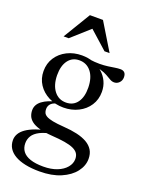

<svg xmlns="http://www.w3.org/2000/svg" viewBox="-171 -757 827 1098"><g transform="rotate(20 242.0 -208.0)"><path d="M212.5 261.5Q164 261.5 126 253.5Q88 245.5 62 230.2Q36 215 22.8 193.5Q9.5 172 9.5 144Q9.5 124 19.8 106Q30 88 52.2 72.2Q74.5 56.5 109 43.8Q143.5 31 192.5 20.5H218.5V32.5Q166.5 41 136.8 56.2Q107 71.5 94.5 92Q82 112.5 82 137Q82 165.5 97.2 186Q112.5 206.5 144 217.2Q175.5 228 223.5 228Q271.5 228 307 214Q342.5 200 362.2 176.2Q382 152.5 382 125Q382 105 372.8 91.2Q363.5 77.5 343.2 68.2Q323 59 290 53.5Q257 48 209 45Q162 41.5 132 32.8Q102 24 85 10.8Q68 -2.5 61.2 -19Q54.5 -35.5 54.5 -54Q54.5 -88.5 86.2 -112.2Q118 -136 172 -147.5L184 -138.5Q156 -135 141.5 -121.5Q127 -108 127 -86.5Q127 -74.5 131.5 -64.5Q136 -54.5 149 -47Q162 -39.5 188.2 -34.2Q214.5 -29 258 -26Q303 -23 339 -14.8Q375 -6.5 400.5 8.2Q426 23 439.5 45Q453 67 453 98.5Q453 140.5 424.2 177.8Q395.5 215 341.8 238.2Q288 261.5 212.5 261.5ZM216 -128.5Q166.5 -128.5 126.2 -149Q86 -169.5 62.5 -205.2Q39 -241 39 -286.5Q39 -333.5 62.5 -369.2Q86 -405 126.2 -425.2Q166.5 -445.5 216 -445.5Q253.5 -445.5 285.8 -434Q318 -422.5 342.2 -401Q366.5 -379.5 380 -350.8Q393.5 -322 393.5 -287.5Q393.5 -241 370 -205Q346.5 -169 306.2 -148.8Q266 -128.5 216 -128.5ZM221.5 -160.5Q265 -161 289 -194.2Q313 -227.5 312 -284.5Q311 -345 283.5 -379.8Q256 -414.5 210.5 -414Q168 -413.5 143.8 -380.5Q119.5 -347.5 120 -290Q121 -230 148.5 -195Q176 -160 221.5 -160.5ZM278 -412 261.5 -439Q297.5 -434 325.5 -434.2Q353.5 -434.5 375.5 -437.5Q397.5 -440.5 415.5 -443.5Q433.5 -446.5 449.5 -446.5Q466 -446.5 474.8 -437.2Q483.5 -428 483.5 -409Q483.5 -389.5 470.5 -376.2Q457.5 -363 440 -363Q426.5 -363 413.8 -370.5Q401 -378 384.5 -387.5Q368 -397 342.5 -404.5Q317 -412 278 -412ZM79 -511.5 179 -677H258.5L359 -511.5H328L211 -616H227L110 -511.5Z"/></g></svg>

Font: Newsreader 24pt
Style: Regular
Weight: 400
Designer: Hugues Gentile
Foundry: Production Type
Version: Version 1.003